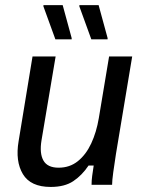

<svg xmlns="http://www.w3.org/2000/svg" viewBox="-20 -720 565 748"><path d="M177.5 8.3Q99.2 8.3 69.2 -41.7Q39.2 -91.7 52.5 -170L106.7 -500H196.7L141.7 -173.3Q133.3 -122.5 149.2 -94.6Q165 -66.7 208.3 -66.7Q251.7 -66.7 283.3 -92.1Q315 -117.5 335.4 -161.2Q355.8 -205 365 -260L405 -500H495L431.7 -120Q425.8 -82.5 421.2 -48.8Q416.7 -15 416.7 0H336.7Q336.7 -16.7 339.2 -35.4Q341.7 -54.2 345 -75H325Q299.2 -36.7 265.4 -14.2Q231.7 8.3 177.5 8.3ZM195.8 -566.7 149.2 -695V-700H224.2L259.2 -571.7V-566.7ZM335.8 -566.7 289.2 -695V-700H364.2L399.2 -571.7V-566.7Z"/></svg>

Font: Familjen Grotesk
Style: Italic
Weight: 400
Italic angle: -9.46201°
Designer: Anders Wikstroem, Jonas Baeckman, Matilda Gysing, Kristian Moeller
Foundry: Familjen STHLM AB
Version: Version 2.000